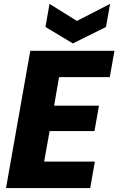

<svg xmlns="http://www.w3.org/2000/svg" viewBox="-20 -962 605 982"><path d="M565.4 -702.3H134.9L10.8 0H441.3L465.3 -135.5H205.8L233.7 -291.6H463.2L486.1 -421.4H256.7L282 -567.4H541.5ZM373.4 -855 233.2 -942.1 212.5 -824 352.6 -739.9 522.2 -824 543 -942.1Z"/></svg>

Font: Poppins Devanagari Thin
Style: Italic
Weight: 100
Italic angle: -10°
Designer: Ninad Kale (Devanagari), Jonny Pinhorn (Latin)
Foundry: Indian Type Foundry
Version: 4.005